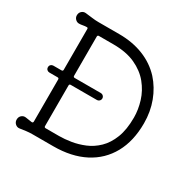

<svg xmlns="http://www.w3.org/2000/svg" viewBox="-162 -886 1061 1061"><g transform="rotate(30 368.5 -356.0)"><path d="M92 11Q77 13 65.5 2.5Q54 -8 54 -24Q54 -41 65.5 -51Q77 -61 92 -59L132 -53H134Q142 -53 142 -62V-330Q142 -339 133 -339H81Q72 -339 65.5 -345Q59 -351 59 -361Q59 -371 65.5 -377Q72 -383 81 -383H133Q142 -383 142 -392V-652Q142 -660 135 -660Q123 -660 110.5 -657.5Q98 -655 87 -655Q74 -655 64 -665Q54 -675 54 -689Q54 -706 65.5 -716Q77 -726 92 -724Q112 -722 134 -719Q156 -716 176 -716H309Q394 -716 463.5 -688.5Q533 -661 582 -608Q626 -559 650 -495Q674 -431 674 -357Q674 -244 629.5 -163.5Q585 -83 502 -40Q419 3 303 3H170Q151 3 130.5 5.5Q110 8 92 11ZM217 -62H303Q337 -62 378 -68.5Q419 -75 460 -92Q501 -109 535 -142Q569 -175 589.5 -227.5Q610 -280 610 -357Q610 -407 594 -459Q578 -511 542.5 -554.5Q507 -598 449.5 -624.5Q392 -651 309 -651H217Q208 -651 208 -642V-392Q208 -383 217 -383H383Q393 -383 399.5 -376.5Q406 -370 406 -361Q406 -352 399.5 -345.5Q393 -339 383 -339H217Q208 -339 208 -330V-71Q208 -62 217 -62Z"/></g></svg>

Font: Kiwi Maru Light
Style: Regular
Weight: 300
Designer: Hiroki-Chan
Version: Version 1.100